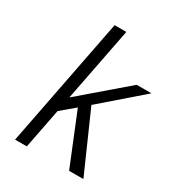

<svg xmlns="http://www.w3.org/2000/svg" viewBox="-212 -1050 1091 1182"><g transform="rotate(30 333.5 -458.5)"><path d="M158.9 0H75.5L253.9 -916.7H337.2L235 -391.9L555.3 -666.7H660.2L375.7 -419.9L561.2 0H459.6L311.2 -364.6L214.2 -283.2Z"/></g></svg>

Font: TypoPRO Monoid
Style: Italic
Weight: 400
Width: 4
Italic angle: -11°
Monospace: yes
Version: Version 0.61